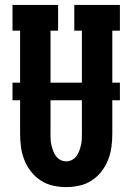

<svg xmlns="http://www.w3.org/2000/svg" viewBox="-20 -755 540 783"><path d="M250 8Q223 8 196 2Q169 -4 146 -19Q123 -34 106 -56Q89 -78 79 -103.5Q69 -129 65.5 -156Q62 -183 62 -210V-630H31V-735H217V-630H186V-210Q186 -198 186.5 -186Q187 -174 190 -162Q193 -150 197 -139Q201 -128 208.5 -118Q216 -108 227 -102.5Q238 -97 250 -97Q262 -97 273 -102.5Q284 -108 291.5 -118Q299 -128 303 -139Q307 -150 310 -162Q313 -174 313.5 -186Q314 -198 314 -210V-630H283V-735H469V-630H438V-210Q438 -183 434.5 -156Q431 -129 421 -103.5Q411 -78 394 -56Q377 -34 354 -19Q331 -4 304 2Q277 8 250 8ZM31 -346V-418H469V-346Z"/></svg>

Font: Iosevka Curly Slab Extrabold
Style: Regular
Weight: 800
Monospace: yes
Designer: Belleve Invis
Foundry: Belleve Invis
Version: Version 22.1.2; ttfautohint (v1.8.4)